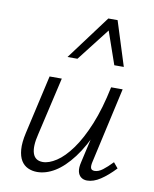

<svg xmlns="http://www.w3.org/2000/svg" viewBox="-81 -768 671 836"><g transform="rotate(10 254.5 -350.0)"><path d="M140 6Q118 6 99.5 -2.5Q81 -11 69.5 -29.5Q58 -48 55.5 -78.5Q53 -109 63 -153L122 -413H176L117 -157Q103 -101 113 -71Q123 -41 157 -41Q184 -41 217 -62.5Q250 -84 283 -129.5Q316 -175 345 -245.5Q374 -316 394 -413H426Q402 -302 368.5 -222.5Q335 -143 296.5 -92.5Q258 -42 218.5 -18Q179 6 140 6ZM361 5Q345 5 334 -3.5Q323 -12 319.5 -28Q316 -44 322 -69L400 -413H445L371 -82Q366 -62 369 -52Q372 -42 386 -42Q403 -42 421.5 -56Q440 -70 463 -94L483 -70Q450 -35 419.5 -15Q389 5 361 5ZM184 -510 330 -706H371L354 -672L228 -510ZM391 -510 335 -671 330 -706H371L433 -510Z"/></g></svg>

Font: Ysabeau Infant Light
Style: Italic
Weight: 300
Italic angle: -12°
Designer: Christian Thalmann (Catharsis Fonts)
Version: Version 2.001;gftools[0.9.30]; featfreeze: ss01,ss02,lnum